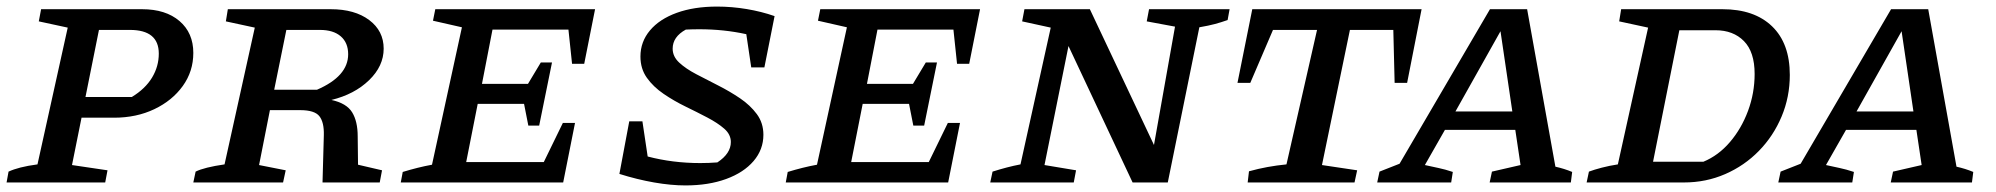

<svg xmlns="http://www.w3.org/2000/svg" viewBox="-24 -555 6071 584"><path d="M-4 0 2 -33Q17 -40 38.5 -45.5Q60 -51 90 -55L182 -471L94 -490L101 -527H408Q480 -527 522 -491Q564 -455 564 -394Q564 -338 532 -293.5Q500 -249 445.5 -223Q391 -197 323 -197H224L195 -53L303 -37L296 0ZM371 -464H277L236 -260H377Q418 -285 438.5 -319Q459 -353 459 -392Q459 -464 371 -464Z M564 0 571 -33Q597 -46 659 -55L751 -471L663 -490L669 -527H982Q1055 -527 1099 -494Q1143 -461 1143 -407Q1143 -354 1098.5 -311Q1054 -268 984 -251Q1030 -241 1047 -213.5Q1064 -186 1064 -140L1065 -54L1138 -37L1131 0H957L961 -144Q962 -183 947.5 -201.5Q933 -220 889 -220H797L764 -53L845 -37L837 0ZM949 -464H847L810 -282H940Q1035 -323 1035 -390Q1035 -425 1012.5 -444.5Q990 -464 949 -464Z M1195 0 1201 -32Q1224 -39 1246 -44.5Q1268 -50 1290 -54L1381 -472L1293 -492L1300 -527H1786L1753 -361H1716L1705 -465H1474L1442 -300H1582L1621 -365H1655L1616 -173H1583L1570 -239H1429L1394 -62H1630L1688 -181H1725L1689 0Z M2261 -350 2246 -451Q2178 -466 2103 -466Q2081 -466 2062 -465Q2022 -443 2022 -407Q2022 -383 2042 -364.5Q2062 -346 2093.5 -329.5Q2125 -313 2160.5 -295Q2196 -277 2227 -256Q2258 -235 2278 -208Q2298 -181 2298 -145Q2298 -100 2268 -65Q2238 -30 2184.5 -10.5Q2131 9 2061 9Q2017 9 1965.5 0Q1914 -9 1860 -26L1890 -186H1930L1946 -79Q2022 -59 2106 -59Q2132 -59 2158 -61Q2199 -88 2199 -123Q2199 -146 2179 -163.5Q2159 -181 2127.5 -197.5Q2096 -214 2061 -231Q2026 -248 1994.5 -269.5Q1963 -291 1943.5 -318.5Q1924 -346 1924 -383Q1924 -428 1953 -462.5Q1982 -497 2034.5 -516Q2087 -535 2157 -535Q2202 -535 2247 -527.5Q2292 -520 2332 -506L2301 -350Z M2366 0 2372 -32Q2395 -39 2417 -44.5Q2439 -50 2461 -54L2552 -472L2464 -492L2471 -527H2957L2924 -361H2887L2876 -465H2645L2613 -300H2753L2792 -365H2826L2787 -173H2754L2741 -239H2600L2565 -62H2801L2859 -181H2896L2860 0Z M3471 -527H3716L3710 -494Q3690 -487 3671.5 -482Q3653 -477 3624 -472L3528 0H3421L3226 -415L3153 -53L3249 -37L3242 0H2988L2995 -33Q3017 -40 3038 -45.5Q3059 -51 3080 -55L3172 -471L3085 -490L3092 -527H3291L3486 -114L3550 -474L3464 -490Z M4300 -527 4256 -303H4218L4214 -464H4082L3997 -53L4104 -37L4096 0H3771L3775 -34Q3804 -42 3831.5 -47Q3859 -52 3889 -55L3982 -464H3848L3779 -303H3740L3785 -527Z M4707 -48Q4734 -42 4758 -32L4754 0H4507L4514 -33L4601 -53L4585 -160H4371L4310 -53Q4332 -48 4351.5 -44Q4371 -40 4395 -32L4390 0H4165L4172 -33L4233 -57L4508 -527H4621ZM4403 -216H4576L4540 -460Z M5215 -527Q5312 -527 5366 -475Q5420 -423 5420 -327Q5420 -260 5395 -200.5Q5370 -141 5326 -96Q5282 -51 5223.5 -25.5Q5165 0 5098 0H4802L4809 -33Q4825 -39 4848 -45Q4871 -51 4897 -55L4989 -471L4901 -490L4907 -527ZM5157 -63Q5203 -82 5238 -123Q5273 -164 5293 -218Q5313 -272 5313 -330Q5313 -397 5280.5 -430Q5248 -463 5194 -463H5084L5004 -63Z M5927 -48Q5954 -42 5978 -32L5974 0H5727L5734 -33L5821 -53L5805 -160H5591L5530 -53Q5552 -48 5571.5 -44Q5591 -40 5615 -32L5610 0H5385L5392 -33L5453 -57L5728 -527H5841ZM5623 -216H5796L5760 -460Z"/></svg>

Font: Piazzolla SC Medium
Style: Italic
Weight: 500
Italic angle: -11.3°
Designer: Juan Pablo del Peral
Foundry: Huerta Tipografica
Version: Version 1.330